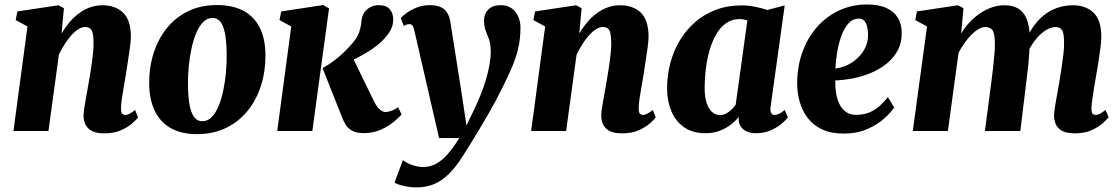

<svg xmlns="http://www.w3.org/2000/svg" viewBox="-20 -584 4988 856"><path d="M254.5 -435Q270 -461 289 -483.8Q308 -506.5 331 -523.8Q354 -541 380.5 -550.8Q407 -560.5 437 -560.5Q494 -560.5 528.8 -527.8Q563.5 -495 563.5 -418.5Q563.5 -402 559.2 -371.5Q555 -341 549.8 -307.5Q544.5 -274 540.5 -247Q536.5 -222 531.5 -194.8Q526.5 -167.5 523 -142.2Q519.5 -117 519.5 -99.5Q519.5 -81.5 525.5 -76.5Q531.5 -71.5 538 -71.5Q546.5 -71.5 556.2 -76.2Q566 -81 582.5 -93.5L595.5 -60.5Q589.5 -52 570.8 -35Q552 -18 520.8 -3.8Q489.5 10.5 445.5 10.5Q407 10.5 387 -1.5Q367 -13.5 359.8 -31.5Q352.5 -49.5 352.5 -68.5Q352.5 -79.5 354.8 -96Q357 -112.5 360.8 -132.8Q364.5 -153 368.2 -174.5Q372 -196 375.5 -216Q379 -237 383 -260.5Q387 -284 390.2 -308.2Q393.5 -332.5 395.5 -355.5Q397.5 -378.5 397 -398Q396.5 -424 392.8 -438Q389 -452 380.8 -457.8Q372.5 -463.5 359 -463.5Q344.5 -463.5 328.5 -453.2Q312.5 -443 297.2 -425.8Q282 -408.5 268 -386.5Q254 -364.5 242.5 -340L196 0H40L102.5 -466L50 -494.5L57.5 -533L240.5 -560.5L265 -547.5Z M947 -561.5Q1017 -561.5 1065 -536Q1113 -510.5 1138 -460.8Q1163 -411 1163.5 -339Q1164 -267 1143.8 -203Q1123.5 -139 1084.2 -90.2Q1045 -41.5 988 -13.8Q931 14 858 14Q790 14 742.8 -12Q695.5 -38 670.8 -88.2Q646 -138.5 645 -209.5Q644.5 -283 664.8 -346.8Q685 -410.5 724 -458.8Q763 -507 819.2 -534.2Q875.5 -561.5 947 -561.5ZM928 -504Q903.5 -504 885.2 -485Q867 -466 854 -434.5Q841 -403 833 -364.2Q825 -325.5 821.2 -284.8Q817.5 -244 818 -208Q818.5 -145.5 826.5 -109.5Q834.5 -73.5 848.5 -58.5Q862.5 -43.5 881 -43.5Q906 -43.5 924.2 -62.2Q942.5 -81 955.2 -112.8Q968 -144.5 976 -183.5Q984 -222.5 987.5 -263.2Q991 -304 990.5 -341Q990 -404.5 982 -440Q974 -475.5 960.2 -489.8Q946.5 -504 928 -504Z M1216 0 1278.5 -466 1226 -494.5 1234 -533 1421 -561.5 1447 -546.5 1372.5 0ZM1601.5 9.5Q1568.5 9.5 1549.5 -1.5Q1530.5 -12.5 1521.5 -27.5Q1512.5 -42.5 1507.5 -55L1418 -280.5Q1444 -294.5 1466.2 -311Q1488.5 -327.5 1508.2 -346.2Q1528 -365 1545.5 -384.5Q1573.5 -416 1581.2 -439.8Q1589 -463.5 1591 -485.5Q1593 -513 1605.2 -529.5Q1617.5 -546 1634.2 -553.5Q1651 -561 1667 -561Q1702.5 -561 1717.5 -543Q1732.5 -525 1733 -500.5Q1733.5 -473.5 1723.2 -453.5Q1713 -433.5 1700 -419.5Q1684 -399.5 1660.8 -381.2Q1637.5 -363 1611.2 -347.5Q1585 -332 1558.5 -319.5Q1532 -307 1508 -298L1541.5 -350L1648.5 -130Q1660 -107.5 1673.2 -96Q1686.5 -84.5 1699.5 -84.5Q1709 -84.5 1725 -90Q1741 -95.5 1754.5 -106.5L1770.5 -74Q1760.5 -62 1737 -42Q1713.5 -22 1679 -6.2Q1644.5 9.5 1601.5 9.5Z M1827 -449Q1823.5 -464.5 1818.5 -470.5Q1813.5 -476.5 1806 -476.5Q1799.5 -476.5 1793.2 -474.5Q1787 -472.5 1780.5 -468L1766.5 -503.5Q1773 -511.5 1791.2 -525Q1809.5 -538.5 1836.5 -549.8Q1863.5 -561 1895.5 -561Q1925 -561 1943.8 -552.8Q1962.5 -544.5 1973 -528.2Q1983.5 -512 1987.5 -488.5Q1994.5 -444.5 2001.8 -398.2Q2009 -352 2016.5 -305Q2024 -258 2031.2 -211.5Q2038.5 -165 2045.5 -119.5L2059.5 -24.5L2094.5 -97Q2111 -131.5 2124.5 -165.5Q2138 -199.5 2147.5 -232.2Q2157 -265 2162.5 -296Q2168 -327 2168 -355.5Q2167.5 -388.5 2160.2 -408.2Q2153 -428 2145.5 -446.5Q2138 -465 2138 -493.5Q2138 -522.5 2157.2 -541.8Q2176.5 -561 2213 -561Q2243 -561 2262.2 -546.2Q2281.5 -531.5 2291 -508.5Q2300.5 -485.5 2300.5 -461.5Q2300.5 -411 2290 -367Q2279.5 -323 2261 -280.8Q2242.5 -238.5 2219 -191.5Q2206.5 -165.5 2189.8 -134.2Q2173 -103 2153.8 -69.8Q2134.5 -36.5 2115 -4Q2095.5 28.5 2077.5 57.5Q2059.5 86.5 2045 109Q2011.5 163 1978.5 194.2Q1945.5 225.5 1911 238.5Q1876.5 251.5 1836.5 251.5Q1808 251.5 1778.5 244.5Q1749 237.5 1739 230L1776.5 129.5Q1787 140 1813.8 150.2Q1840.5 160.5 1866 160.5Q1898 160.5 1924.2 146.2Q1950.5 132 1975.5 103.5Q2000.5 75 2028 31.5H1937.5Z M2562.5 -435Q2578 -461 2597 -483.8Q2616 -506.5 2639 -523.8Q2662 -541 2688.5 -550.8Q2715 -560.5 2745 -560.5Q2802 -560.5 2836.8 -527.8Q2871.5 -495 2871.5 -418.5Q2871.5 -402 2867.2 -371.5Q2863 -341 2857.8 -307.5Q2852.5 -274 2848.5 -247Q2844.5 -222 2839.5 -194.8Q2834.5 -167.5 2831 -142.2Q2827.5 -117 2827.5 -99.5Q2827.5 -81.5 2833.5 -76.5Q2839.5 -71.5 2846 -71.5Q2854.5 -71.5 2864.2 -76.2Q2874 -81 2890.5 -93.5L2903.5 -60.5Q2897.5 -52 2878.8 -35Q2860 -18 2828.8 -3.8Q2797.5 10.5 2753.5 10.5Q2715 10.5 2695 -1.5Q2675 -13.5 2667.8 -31.5Q2660.5 -49.5 2660.5 -68.5Q2660.5 -79.5 2662.8 -96Q2665 -112.5 2668.8 -132.8Q2672.5 -153 2676.2 -174.5Q2680 -196 2683.5 -216Q2687 -237 2691 -260.5Q2695 -284 2698.2 -308.2Q2701.5 -332.5 2703.5 -355.5Q2705.5 -378.5 2705 -398Q2704.5 -424 2700.8 -438Q2697 -452 2688.8 -457.8Q2680.5 -463.5 2667 -463.5Q2652.5 -463.5 2636.5 -453.2Q2620.5 -443 2605.2 -425.8Q2590 -408.5 2576 -386.5Q2562 -364.5 2550.5 -340L2504 0H2348L2410.5 -466L2358 -494.5L2365.5 -533L2548.5 -560.5L2573 -547.5Z M3415.5 -107.5Q3413 -88 3418.2 -79.8Q3423.5 -71.5 3434 -71.5Q3441.5 -71.5 3452 -76Q3462.5 -80.5 3478.5 -93.5L3492.5 -60.5Q3485.5 -50.5 3466 -33.5Q3446.5 -16.5 3417 -3.2Q3387.5 10 3349.5 10Q3316 10 3295.5 -6.2Q3275 -22.5 3273 -51.5L3274.5 -63.5Q3260 -45.5 3238.2 -28.5Q3216.5 -11.5 3188.2 -0.8Q3160 10 3125.5 10Q3068 10 3029.8 -16.8Q2991.5 -43.5 2972.8 -89Q2954 -134.5 2954 -190Q2954 -247.5 2968.2 -301.8Q2982.5 -356 3010.2 -402.8Q3038 -449.5 3078.5 -485Q3119 -520.5 3171.5 -540.2Q3224 -560 3287 -560Q3316.5 -560 3347.8 -553.5Q3379 -547 3401 -539.5L3478.5 -560ZM3312 -493Q3304.5 -495.5 3295.8 -497.2Q3287 -499 3277 -499Q3242.5 -499 3216.5 -480.2Q3190.5 -461.5 3172.2 -429.5Q3154 -397.5 3142.8 -357.5Q3131.5 -317.5 3126.5 -274.8Q3121.5 -232 3121.5 -192.5Q3121.5 -153 3130.2 -125.8Q3139 -98.5 3154.5 -84.8Q3170 -71 3191 -71Q3200.5 -71 3209.8 -74.5Q3219 -78 3228 -84.5Q3237 -91 3245 -99.2Q3253 -107.5 3260 -117.5Z M3966.5 -105Q3953.5 -84 3923.5 -56.8Q3893.5 -29.5 3847.8 -9Q3802 11.5 3741 11.5Q3684.5 11.5 3645 -7.2Q3605.5 -26 3581.2 -57.8Q3557 -89.5 3545.8 -129Q3534.5 -168.5 3534 -209.5Q3534 -286.5 3557.2 -351.2Q3580.5 -416 3622.5 -463.5Q3664.5 -511 3721.5 -537.5Q3778.5 -564 3844.5 -564Q3899 -564 3932.8 -548Q3966.5 -532 3982.8 -504.8Q3999 -477.5 4000 -443.5Q4001.5 -395.5 3982.5 -359.8Q3963.5 -324 3931.2 -298.8Q3899 -273.5 3859.8 -257.5Q3820.5 -241.5 3779.8 -234Q3739 -226.5 3704 -225.5Q3703.5 -188.5 3709.2 -160Q3715 -131.5 3726.8 -112Q3738.5 -92.5 3755.8 -82.2Q3773 -72 3796 -72Q3833 -72 3860 -84.5Q3887 -97 3906 -115.5Q3925 -134 3938.5 -151ZM3809.5 -501Q3782 -501 3762.8 -479.8Q3743.5 -458.5 3731.2 -424.5Q3719 -390.5 3712.5 -351.8Q3706 -313 3704.5 -278.5Q3721 -280 3741 -287Q3761 -294 3780.5 -307Q3800 -320 3816.2 -338.8Q3832.5 -357.5 3841.8 -381.5Q3851 -405.5 3850 -434.5Q3848.5 -468.5 3838.2 -484.8Q3828 -501 3809.5 -501Z M4275.5 -547.5 4265 -434Q4279.5 -459.5 4300.5 -482.2Q4321.5 -505 4346.5 -522.5Q4371.5 -540 4399.8 -550.2Q4428 -560.5 4458 -560.5Q4494 -560.5 4518.5 -546.5Q4543 -532.5 4556.2 -502Q4569.5 -471.5 4571 -421.5Q4571.5 -413.5 4571.2 -403.8Q4571 -394 4570 -384Q4569 -374 4568 -363.5L4547 -388.5Q4563 -430.5 4584.8 -462.2Q4606.5 -494 4634 -516Q4661.5 -538 4694.2 -549.2Q4727 -560.5 4764 -560.5Q4820 -560.5 4855 -527.8Q4890 -495 4890 -418.5Q4890 -402 4886.2 -371.5Q4882.5 -341 4877.2 -307.5Q4872 -274 4867 -247Q4862.5 -222 4858 -194.8Q4853.5 -167.5 4850 -142.2Q4846.5 -117 4846 -99.5Q4846 -81.5 4851.8 -76.5Q4857.5 -71.5 4865 -71.5Q4873.5 -71.5 4883 -76.2Q4892.5 -81 4909 -94L4922.5 -61Q4916 -52.5 4897.5 -35.5Q4879 -18.5 4847.8 -4Q4816.5 10.5 4772.5 10.5Q4733.5 10.5 4713.5 -1.5Q4693.5 -13.5 4686.5 -31.5Q4679.5 -49.5 4679.5 -68.5Q4679.5 -83 4683.2 -107.2Q4687 -131.5 4692.5 -160.2Q4698 -189 4702.5 -216.5Q4707 -244 4712 -276.2Q4717 -308.5 4720.8 -340.2Q4724.5 -372 4724 -398Q4723.5 -436.5 4714.8 -450Q4706 -463.5 4686.5 -463.5Q4668 -463.5 4647.8 -452.2Q4627.5 -441 4608.2 -420.5Q4589 -400 4573 -371.8Q4557 -343.5 4547.5 -309L4571 -399Q4570.5 -376.5 4569 -350.5Q4567.5 -324.5 4564.8 -298Q4562 -271.5 4559 -247L4529 0H4371L4399.5 -216Q4403 -244.5 4406.8 -276.2Q4410.5 -308 4413.2 -339Q4416 -370 4415.5 -395.5Q4414 -438 4404 -450.8Q4394 -463.5 4371.5 -463.5Q4358 -463.5 4342.2 -454.2Q4326.5 -445 4310.5 -428.8Q4294.5 -412.5 4279.8 -391.8Q4265 -371 4253.5 -348.5L4206 0H4049.5L4113 -466L4060.5 -494.5L4068 -533L4250.5 -560.5Z"/></svg>

Font: Merriweather 36pt Black
Style: Italic
Weight: 900
Italic angle: -7.8°
Version: Version 2.101